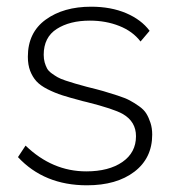

<svg xmlns="http://www.w3.org/2000/svg" viewBox="-20 -549 519 579"><path d="M242.2 9.8Q113.3 9.8 34.2 -75.2L57.1 -109.9Q137.7 -32.2 240.2 -32.2Q308.1 -32.2 349.1 -60.5Q390.1 -88.9 390.1 -138.2Q390.1 -182.1 350.6 -205.1Q323.2 -220.7 241.7 -241.2Q237.8 -242.2 229.5 -244.1H229L228.5 -244.6H228H227.5H227.1L226.6 -245.1H226.1Q190.4 -254.4 167.7 -261.7Q145 -269 123.3 -280Q101.6 -291 89.8 -304Q78.1 -316.9 71 -335.2Q64 -353.5 64 -377.9Q64 -450.7 117.7 -489.7Q171.4 -528.8 254.9 -528.8Q314.5 -528.8 360.4 -509.3Q406.2 -489.7 431.2 -456.1L403.8 -423.8Q380.4 -454.6 339.8 -470.7Q299.3 -486.8 251 -486.8Q190.4 -486.8 151.1 -461.7Q111.8 -436.5 111.8 -383.8Q111.8 -371.1 114.7 -360.8Q117.7 -350.6 121.8 -342.8Q126 -335 135.7 -327.9Q145.5 -320.8 153.6 -316.2Q161.6 -311.5 178.2 -305.9Q194.8 -300.3 207 -296.9Q219.2 -293.5 242.2 -287.1Q273.9 -279.3 291.7 -274.2Q309.6 -269 333.7 -261.2Q357.9 -253.4 371.1 -246.3Q384.3 -239.3 399.2 -228.8Q414.1 -218.3 421.4 -206.3Q428.7 -194.3 433.8 -178.5Q439 -162.6 439 -143.1Q439 -72.3 385.3 -31.2Q331.5 9.8 242.2 9.8Z"/></svg>

Font: Rawline Light
Style: Regular
Weight: 300
Designer: Matt McInerney, Pablo Impallari, Rodrigo Fuenzalida
Foundry: Matt McInerney, Pablo Impallari, Rodrigo Fuenzalida
Version: Version 4.020;PS 004.020;hotconv 1.0.88;makeotf.lib2.5.64775